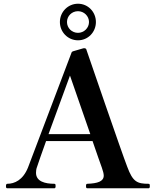

<svg xmlns="http://www.w3.org/2000/svg" viewBox="-20 -1009 837 1029"><path d="M398 -793C452 -793 494 -837 494 -891C494 -945 452 -989 398 -989C344 -989 301 -945 301 -891C301 -837 344 -793 398 -793ZM398 -949C430 -949 457 -923 457 -891C457 -859 430 -833 398 -833C365 -833 339 -859 339 -891C339 -923 365 -949 398 -949ZM777 -24C715 -24 692 -34 662 -115C633 -189 447 -731 444 -740C443 -746 440 -749 436 -750C432 -751 429 -751 426 -750L371 -734C367 -733 364 -730 363 -726C333 -648 146 -152 130 -111C103 -44 58 -24 19 -24C14 -24 12 -19 12 -12C12 -4 13 0 19 0H272C277 0 278 -6 278 -12C278 -17 278 -24 272 -24C222 -24 173 -36 173 -83C173 -92 174 -104 179 -116C186 -137 204 -190 227 -253H476C500 -184 519 -128 526 -110C532 -93 536 -78 536 -68C536 -36 502 -26 448 -24C442 -24 441 -19 441 -12C441 -4 442 0 448 0H777C782 0 783 -6 783 -12C783 -17 783 -24 777 -24ZM240 -290 355 -604C369 -565 420 -416 464 -290Z"/></svg>

Font: Shippori Mincho OTF
Style: Bold
Weight: 800
Designer: FONTDASU
Foundry: FONTDASU / Google Inc. / but / Adobe
Version: Version 3.300;hotconv 1.0.109;makeotfexe 2.5.65596